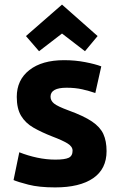

<svg xmlns="http://www.w3.org/2000/svg" viewBox="-20 -802 525 836"><path d="M220 14Q150 14 103.5 2Q57 -10 39 -18L64 -139Q102 -124 142 -115.5Q182 -107 221 -107Q262 -107 279 -115Q296 -123 296 -146Q296 -164 274 -177.5Q252 -191 207 -208Q161 -226 126 -246Q91 -266 72 -297.5Q53 -329 53 -380Q53 -454 108 -497Q163 -540 259 -540Q307 -540 351 -531.5Q395 -523 421 -513L395 -397Q369 -406 338.5 -413Q308 -420 270 -420Q200 -420 200 -381Q200 -364 215 -351.5Q230 -339 279 -321Q345 -297 380.5 -273Q416 -249 430 -218.5Q444 -188 444 -144Q444 -66 385.5 -26Q327 14 220 14ZM150 -579 93 -645 250 -782 405 -645 350 -579 250 -656Z"/></svg>

Font: Ubuntu Sans ExtraBold
Style: Regular
Weight: 800
Designer: Dalton Maag Ltd
Foundry: Dalton Maag Ltd
Version: Version 1.006; ttfautohint (v1.8.4.7-5d5b)